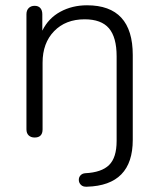

<svg xmlns="http://www.w3.org/2000/svg" viewBox="-20 -514 600 726"><path d="M278 166Q278 156 284.5 149Q291 142 302 141Q364 138 392.5 110Q421 82 421 19V-301Q421 -373 392 -407Q363 -441 300 -441Q228 -441 184.5 -396Q141 -351 141 -277V-25Q141 6 111 6Q97 6 88.5 -2Q80 -10 80 -25V-460Q80 -475 88.5 -483.5Q97 -492 111 -492Q125 -492 132.5 -483.5Q140 -475 140 -460V-398Q163 -445 208 -469.5Q253 -494 309 -494Q482 -494 482 -306V15Q482 187 309 192Q294 193 286 185Q278 177 278 166Z"/></svg>

Font: SN Pro Light
Style: Regular
Weight: 300
Designer: Tobias Whetton
Foundry: Supernotes
Version: Version 1.002